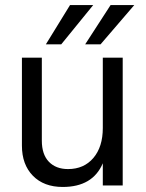

<svg xmlns="http://www.w3.org/2000/svg" viewBox="-20 -736 580 762"><path d="M467 0H388V-88Q348 6 229 6Q154 6 110.5 -38.5Q67 -83 67 -158V-507H146V-178Q146 -123 174 -94Q202 -65 250 -65Q313 -65 350.5 -109Q388 -153 388 -228V-507H467ZM379 -560H318L419 -716H513ZM223 -560H162L258 -716H350Z"/></svg>

Font: Hind Siliguri
Style: Regular
Weight: 400
Designer: Jyotish Sonowal
Foundry: Indian Type Foundry
Version: Version 1.001;PS 1.0;hotconv 1.0.86;makeotf.lib2.5.63406; tt